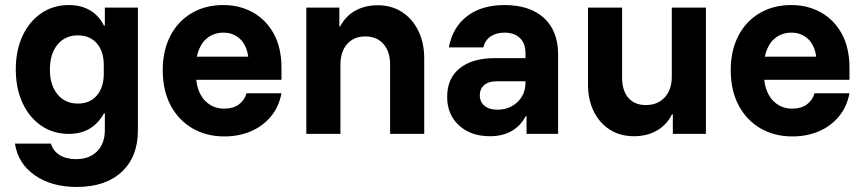

<svg xmlns="http://www.w3.org/2000/svg" viewBox="-20 -530 3418 760"><path d="M284.2 210Q183.3 210 117.1 163.3Q50.8 116.7 39.2 38.3H181.7Q190 67.5 216.2 83.8Q242.5 100 280.8 100Q333.3 100 364.2 69.2Q395 38.3 395 -15V-81.7H391.7Q370 -41.7 335 -20.8Q300 0 252.5 0Q190.8 0 143.3 -32.5Q95.8 -65 69.2 -122.5Q42.5 -180 42.5 -255Q42.5 -330.8 69.2 -387.9Q95.8 -445 143.3 -477.5Q190.8 -510 252.5 -510Q300.8 -510 336.2 -489.2Q371.7 -468.3 391.7 -428.3H395V-500H525.8V-13.3Q525.8 90.8 461.7 150.4Q397.5 210 284.2 210ZM288.3 -120Q335.8 -120 363.3 -152.1Q390.8 -184.2 390.8 -238.3V-273.3Q390.8 -326.7 363.3 -358.3Q335.8 -390 288.3 -390Q237.5 -390 207.5 -353.3Q177.5 -316.7 177.5 -255Q177.5 -193.3 207.5 -156.7Q237.5 -120 288.3 -120Z M868.3 10Q796.7 10 741.7 -22.1Q686.7 -54.2 655.4 -112.9Q624.2 -171.7 624.2 -251.7Q624.2 -330.8 654.6 -388.8Q685 -446.7 739.2 -478.3Q793.3 -510 863.3 -510Q929.2 -510 981.3 -480.8Q1033.3 -451.7 1063.8 -396.2Q1094.2 -340.8 1094.2 -260.8V-214.2H756.7Q763.3 -159.2 793.3 -129.6Q823.3 -100 867.5 -100Q902.5 -100 925 -116.2Q947.5 -132.5 955.8 -160.8H1094.2Q1084.2 -107.5 1052.5 -69.2Q1020.8 -30.8 973.3 -10.4Q925.8 10 868.3 10ZM759.2 -305.8H962.5Q955.8 -352.5 929.2 -376.7Q902.5 -400.8 864.2 -400.8Q825 -400.8 797.1 -376.7Q769.2 -352.5 759.2 -305.8Z M1192.5 0V-500H1323.3V-425.8H1326.7Q1348.3 -466.7 1386.7 -487.9Q1425 -509.2 1475 -509.2Q1530 -509.2 1571.2 -482.5Q1612.5 -455.8 1635.8 -408.3Q1659.2 -360.8 1659.2 -299.2V0H1524.2V-273.3Q1524.2 -325.8 1497.9 -355.8Q1471.7 -385.8 1425.8 -385.8Q1380.8 -385.8 1354.2 -355.8Q1327.5 -325.8 1327.5 -273.3V0Z M1920 9.2Q1843.3 9.2 1796.7 -33.8Q1750 -76.7 1750 -146.7Q1750 -220 1800 -260Q1850 -300 1940 -300H2060V-320Q2060 -358.3 2037.9 -379.6Q2015.8 -400.8 1976.7 -400.8Q1944.2 -400.8 1922.1 -385.8Q1900 -370.8 1893.3 -342.5H1756.7Q1771.7 -422.5 1829.2 -466.2Q1886.7 -510 1976.7 -510Q2077.5 -510 2133.3 -458.8Q2189.2 -407.5 2189.2 -314.2V0H2064.2V-70H2060.8Q2040 -30.8 2004.2 -10.8Q1968.3 9.2 1920 9.2ZM1949.2 -95.8Q1980.8 -95.8 2005.8 -109.6Q2030.8 -123.3 2045.4 -147.1Q2060 -170.8 2060 -201.7V-208.3H1946.7Q1914.2 -208.3 1896.7 -193.3Q1879.2 -178.3 1879.2 -153.3Q1879.2 -126.7 1897.9 -111.2Q1916.7 -95.8 1949.2 -95.8Z M2489.2 9.2Q2435 9.2 2394.2 -16.7Q2353.3 -42.5 2330.4 -88.8Q2307.5 -135 2307.5 -195.8V-500H2442.5V-222.5Q2442.5 -171.7 2467.1 -142.9Q2491.7 -114.2 2536.7 -114.2Q2583.3 -114.2 2611.2 -144.6Q2639.2 -175 2639.2 -226.7V-500H2774.2V0H2643.3V-77.5H2640Q2619.2 -35.8 2580.4 -13.3Q2541.7 9.2 2489.2 9.2Z M3116.7 10Q3045 10 2990 -22.1Q2935 -54.2 2903.8 -112.9Q2872.5 -171.7 2872.5 -251.7Q2872.5 -330.8 2902.9 -388.8Q2933.3 -446.7 2987.5 -478.3Q3041.7 -510 3111.7 -510Q3177.5 -510 3229.6 -480.8Q3281.7 -451.7 3312.1 -396.2Q3342.5 -340.8 3342.5 -260.8V-214.2H3005Q3011.7 -159.2 3041.7 -129.6Q3071.7 -100 3115.8 -100Q3150.8 -100 3173.3 -116.2Q3195.8 -132.5 3204.2 -160.8H3342.5Q3332.5 -107.5 3300.8 -69.2Q3269.2 -30.8 3221.7 -10.4Q3174.2 10 3116.7 10ZM3007.5 -305.8H3210.8Q3204.2 -352.5 3177.5 -376.7Q3150.8 -400.8 3112.5 -400.8Q3073.3 -400.8 3045.4 -376.7Q3017.5 -352.5 3007.5 -305.8Z"/></svg>

Font: Funnel Sans Light
Style: Bold
Weight: 700
Version: Version 1.000